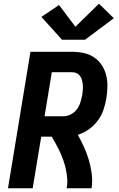

<svg xmlns="http://www.w3.org/2000/svg" viewBox="-20 -1014 640 1034"><path d="M23 0 144 -735H369Q401 -735 431 -728.5Q461 -722 486 -705.5Q511 -689 527.5 -664Q544 -639 551.5 -610Q559 -581 558.5 -549.5Q558 -518 553 -486Q548 -455 537.5 -423.5Q527 -392 507 -365Q487 -338 459 -318Q431 -298 399 -288Q417 -256 432.5 -222Q448 -188 458.5 -152Q469 -116 474 -77.5Q479 -39 473 0H339Q344 -26 342 -51.5Q340 -77 335 -101Q330 -125 322 -148Q314 -171 304 -193Q294 -215 282.5 -236Q271 -257 259 -278H202L156 0ZM323 -388Q343 -388 362.5 -398.5Q382 -409 394.5 -426Q407 -443 413 -463Q419 -483 423 -503Q425 -516 426 -529.5Q427 -543 426 -556Q425 -569 422 -581Q419 -593 412 -603.5Q405 -614 394 -619.5Q383 -625 369 -625H259L220 -388ZM314 -800 203 -923 298 -987 386 -870 513 -994 593 -916 438 -800Z"/></svg>

Font: Iosevka Curly XBdEx
Style: Italic
Weight: 800
Width: 7
Italic angle: -9°
Monospace: yes
Designer: Belleve Invis
Foundry: Belleve Invis
Version: Version 11.1.0; ttfautohint (v1.8.3)